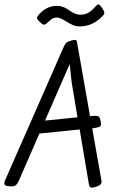

<svg xmlns="http://www.w3.org/2000/svg" viewBox="-39 -857 539 887"><path d="M430 -19Q430 -10 426 -5.5Q422 -1 412 3Q394 10 386 10Q375 10 372 -4L329 -259L143 -240L48 -22Q41 -7 34 -1.5Q27 4 17 4Q-2 4 -10.5 1Q-19 -2 -19 -10Q-19 -16 -16 -23L253 -635Q260 -651 264.5 -656.5Q269 -662 279 -666Q300 -673 306 -673Q316 -673 317 -661L377 -320L382 -321Q390 -322 402 -322Q413 -322 418 -317.5Q423 -313 426 -298Q428 -286 428 -283Q428 -275 419.5 -271Q411 -267 387 -264L427 -38Q430 -26 430 -19ZM292 -477 283 -561 169 -300 319 -315ZM179 -751Q171 -743 165 -743Q158 -743 147 -754Q140 -760 136 -765Q132 -770 132 -774Q132 -780 139 -788Q159 -810 179.5 -820Q200 -830 224 -830Q249 -830 274 -814Q277 -812 288 -804.5Q299 -797 310.5 -793Q322 -789 333 -789Q354 -789 370.5 -799Q387 -809 404 -829Q412 -837 415 -837Q419 -837 423 -832.5Q427 -828 432 -821Q443 -805 443 -798Q443 -791 435 -783Q390 -735 329 -735Q312 -735 297 -741.5Q282 -748 265 -759Q250 -768 241 -772Q232 -776 223 -776Q211 -776 201.5 -770Q192 -764 179 -751Z"/></svg>

Font: Farsan
Style: Regular
Weight: 400
Version: Version 1.001g;PS 1.001;hotconv 1.0.86;makeotf.lib2.5.63406 